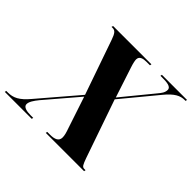

<svg xmlns="http://www.w3.org/2000/svg" viewBox="-200 -913 1113 1113"><g transform="rotate(45 356.0 -357.0)"><path d="M-34 0H187L189 -10H167C134 -10 105 -17 105 -39C105 -58 120 -81 142 -108L311 -306L375 -113C385 -85 390 -67 390 -50C390 -19 363 -10 328 -10H304L302 0H616L618 -10H608C591 -10 586 -21 571 -62L447 -420L624 -634C669 -689 702 -704 736 -704H744L746 -714H540L538 -704H552C591 -704 626 -701 626 -676C626 -654 613 -638 598 -620L444 -432L383 -618C374 -645 371 -663 371 -671C371 -698 396 -704 425 -704H452L454 -714H140L137 -704H146C167 -704 177 -690 190 -653L307 -317L106 -82C59 -26 25 -10 -19 -10H-32Z"/></g></svg>

Font: Noto Serif Display Condensed ExtraBold
Style: Italic
Weight: 800
Width: 3
Italic angle: -12°
Designer: Monotype Design Team
Foundry: Monotype Imaging Inc.
Version: Version 2.009